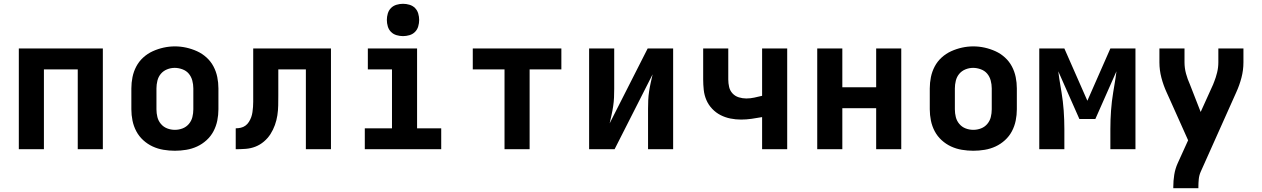

<svg xmlns="http://www.w3.org/2000/svg" viewBox="-20 -785 6640 1010"><path d="M79 0V-530H521V0H389V-420H211V0Z M900 8Q870 8 840 3Q810 -2 783 -14.5Q756 -27 733.5 -47.5Q711 -68 697 -94.5Q683 -121 677 -150.5Q671 -180 671 -210V-320Q671 -350 677 -379.5Q683 -409 697 -435.5Q711 -462 733.5 -482.5Q756 -503 783.5 -515.5Q811 -528 840.5 -534.5Q870 -541 900 -541Q930 -541 959.5 -534.5Q989 -528 1016.5 -515.5Q1044 -503 1066.5 -482.5Q1089 -462 1103 -435.5Q1117 -409 1123 -379.5Q1129 -350 1129 -320V-210Q1129 -180 1123 -150.5Q1117 -121 1103 -94.5Q1089 -68 1066.5 -47.5Q1044 -27 1017 -14.5Q990 -2 960 3Q930 8 900 8ZM900 -102Q921 -102 940.5 -109.5Q960 -117 973.5 -133Q987 -149 992 -169Q997 -189 997 -210V-320Q997 -341 991.5 -361.5Q986 -382 973 -397.5Q960 -413 939.5 -420.5Q919 -428 899 -428Q878 -428 858.5 -420Q839 -412 826 -396.5Q813 -381 808 -360.5Q803 -340 803 -320V-210Q803 -189 808 -169Q813 -149 826.5 -133Q840 -117 859.5 -109.5Q879 -102 900 -102Z M1220 0V-110Q1233 -110 1246.5 -113Q1260 -116 1271 -124Q1282 -132 1289.5 -144Q1297 -156 1301.5 -168.5Q1306 -181 1308 -195Q1310 -209 1311 -222.5Q1312 -236 1312 -249.5Q1312 -263 1312 -277V-278Q1312 -279 1312 -279Q1312 -279 1312 -279V-281Q1312 -281 1312 -281.5Q1312 -282 1312 -283V-530H1721V0H1589V-420H1444V-283Q1444 -257 1443.5 -230.5Q1443 -204 1439 -178Q1435 -152 1426 -127Q1417 -102 1403 -80Q1389 -58 1368.5 -40.5Q1348 -23 1323.5 -13.5Q1299 -4 1272.5 -2Q1246 0 1220 0Z M1899 0V-110H2042V-420H1915V-530H2174V-110H2301V0ZM2100 -595Q2083 -595 2066 -600Q2049 -605 2037 -617Q2025 -629 2020 -646Q2015 -663 2015 -680Q2015 -697 2020 -714Q2025 -731 2037 -743Q2049 -755 2066 -760Q2083 -765 2100 -765Q2117 -765 2134 -760Q2151 -755 2163 -743Q2175 -731 2180 -714Q2185 -697 2185 -680Q2185 -663 2180 -646Q2175 -629 2163 -617Q2151 -605 2134 -600Q2117 -595 2100 -595Z M2634 0V-420H2467V-530H2933V-420H2766V0Z M3079 0V-530H3211V-318Q3211 -295 3210 -272Q3209 -249 3205.5 -226Q3202 -203 3197 -180.5Q3192 -158 3187 -136L3387 -530H3521V0H3389V-212Q3389 -235 3390 -258Q3391 -281 3394.5 -304Q3398 -327 3403 -349.5Q3408 -372 3413 -394L3213 0Z M3989 0V-169Q3961 -164 3933.5 -160Q3906 -156 3878 -156Q3850 -156 3822.5 -161.5Q3795 -167 3770.5 -179.5Q3746 -192 3726.5 -212.5Q3707 -233 3696 -258.5Q3685 -284 3682 -312Q3679 -340 3679 -367V-530H3811V-367Q3811 -347 3815.5 -327.5Q3820 -308 3833.5 -293.5Q3847 -279 3866.5 -273Q3886 -267 3906 -267Q3927 -267 3947.5 -271.5Q3968 -276 3989 -281V-530H4121V0Z M4279 0V-530H4411V-326H4589V-530H4721V0H4589V-216H4411V0Z M5100 8Q5070 8 5040 3Q5010 -2 4983 -14.5Q4956 -27 4933.5 -47.5Q4911 -68 4897 -94.5Q4883 -121 4877 -150.5Q4871 -180 4871 -210V-320Q4871 -350 4877 -379.5Q4883 -409 4897 -435.5Q4911 -462 4933.5 -482.5Q4956 -503 4983.5 -515.5Q5011 -528 5040.5 -534.5Q5070 -541 5100 -541Q5130 -541 5159.5 -534.5Q5189 -528 5216.5 -515.5Q5244 -503 5266.5 -482.5Q5289 -462 5303 -435.5Q5317 -409 5323 -379.5Q5329 -350 5329 -320V-210Q5329 -180 5323 -150.5Q5317 -121 5303 -94.5Q5289 -68 5266.5 -47.5Q5244 -27 5217 -14.5Q5190 -2 5160 3Q5130 8 5100 8ZM5100 -102Q5121 -102 5140.5 -109.5Q5160 -117 5173.5 -133Q5187 -149 5192 -169Q5197 -189 5197 -210V-320Q5197 -341 5191.5 -361.5Q5186 -382 5173 -397.5Q5160 -413 5139.5 -420.5Q5119 -428 5099 -428Q5078 -428 5058.5 -420Q5039 -412 5026 -396.5Q5013 -381 5008 -360.5Q5003 -340 5003 -320V-210Q5003 -189 5008 -169Q5013 -149 5026.5 -133Q5040 -117 5059.5 -109.5Q5079 -102 5100 -102Z M5447 0V-530H5579L5700 -255L5821 -530H5953V0H5821V-106Q5821 -155 5824.5 -203.5Q5828 -252 5836 -300L5842 -336Q5845 -354 5848 -373Q5851 -392 5853 -410L5742 -159H5658L5547 -410Q5549 -392 5552 -373Q5555 -354 5558 -336L5564 -300Q5572 -252 5575.5 -203.5Q5579 -155 5579 -106V0Z M6152 205V198Q6152 166 6157 134.5Q6162 103 6175 74L6230 -47L6209 -94L6136 -257L6117 -299Q6100 -336 6089.5 -376Q6079 -416 6079 -457V-530H6211V-457Q6211 -442 6213 -427Q6215 -412 6219 -397.5Q6223 -383 6228 -369Q6233 -355 6239 -342L6296 -196L6363 -344Q6363 -346 6364 -348Q6365 -350 6366 -352Q6376 -377 6382.5 -403.5Q6389 -430 6389 -457V-530H6521V-457Q6521 -416 6510.5 -376Q6500 -336 6483 -299L6296 119Q6288 137 6286 157.5Q6284 178 6284 198V205Z"/></svg>

Font: Iosevka Curly XBdEx
Style: Regular
Weight: 800
Width: 7
Monospace: yes
Designer: Belleve Invis
Foundry: Belleve Invis
Version: Version 11.1.0; ttfautohint (v1.8.3)